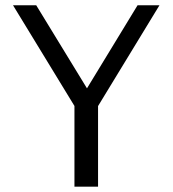

<svg xmlns="http://www.w3.org/2000/svg" viewBox="-20 -699 646 719"><path d="M495.1 -679.2H577.1L347.2 -301.8V0H258.8V-302.2L28.8 -679.2H115.7L305.7 -368.2Z"/></svg>

Font: Molengo
Style: Regular
Weight: 400
Designer: moyogo
Foundry: moyogo
Version: Version 0.11; ttfautohint (v0.8) -G 32 -r 16 -x